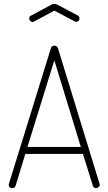

<svg xmlns="http://www.w3.org/2000/svg" viewBox="-20 -973 561 993"><path d="M43 0Q39 0 34.5 -2Q30 -4 27.5 -7.5Q25 -11 25 -16Q25 -20 26 -22L243 -723Q245 -731 250 -734Q255 -737 261 -737Q267 -737 272.5 -733.5Q278 -730 280 -723L495 -22Q496 -20 496 -17Q496 -13 493 -9Q490 -5 485.5 -2.5Q481 0 476 0Q471 0 466.5 -3Q462 -6 460 -13L409 -177H111L61 -13Q59 -6 54 -3Q49 0 43 0ZM122 -213H398L261 -661ZM149 -859Q142 -859 136.5 -864.5Q131 -870 131 -878Q131 -882 133.5 -886Q136 -890 140 -892L244 -948Q252 -953 261 -953Q270 -953 278 -948L382 -893Q387 -891 389 -886Q391 -881 391 -876Q391 -869 386 -864.5Q381 -860 374 -860Q372 -860 369.5 -861Q367 -862 365 -863L261 -918L157 -862Q155 -861 153 -860Q151 -859 149 -859Z"/></svg>

Font: Dosis ExtraLight
Style: Regular
Weight: 250
Designer: EdgarTolentino, PabloImpallari, IginoMarini
Foundry: EdgarTolentino, PabloImpallari, IginoMarini
Version: Version 3.001; ttfautohint (v1.8.2)